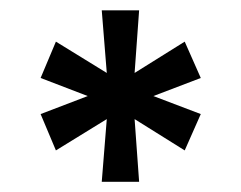

<svg xmlns="http://www.w3.org/2000/svg" viewBox="-20 -690 469 374"><path d="M251 -669.9 242.2 -547.9 339.8 -608.9 371.1 -538.1 278.8 -502.9 371.1 -467.8 339.8 -397 242.2 -458 251 -335.9H178.2L188 -458L88.9 -397L59.1 -467.8L150.9 -502.9L59.1 -538.1L88.9 -608.9L188 -547.9L178.2 -669.9Z"/></svg>

Font: LT Wave Text
Style: Regular
Weight: 400
Designer: Daniel Lyons
Version: Version 2.5 (Glyphs App)